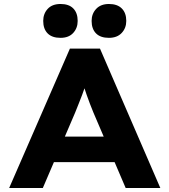

<svg xmlns="http://www.w3.org/2000/svg" viewBox="-20 -944 851 964"><path d="M26 0 331 -700H482L785 0H611L449 -379Q440 -401 431.5 -423Q423 -445 415 -468Q407 -491 400 -513Q393 -535 387 -555L421 -556Q415 -532 407.5 -510Q400 -488 392 -466.5Q384 -445 375 -423Q366 -401 357 -378L195 0ZM169 -130 224 -258H584L625 -130ZM527 -754Q484 -754 462 -776.5Q440 -799 440 -839Q440 -875 463 -899.5Q486 -924 527 -924Q569 -924 591.5 -901.5Q614 -879 614 -839Q614 -803 591 -778.5Q568 -754 527 -754ZM284 -754Q241 -754 219 -776.5Q197 -799 197 -839Q197 -875 219.5 -899.5Q242 -924 284 -924Q326 -924 348 -901.5Q370 -879 370 -839Q370 -803 347.5 -778.5Q325 -754 284 -754Z"/></svg>

Font: Lexend Exa
Style: Bold
Weight: 700
Designer: Bonnie Shaver-Troup, Thomas Jockin
Foundry: Lexend
Version: Version 1.007